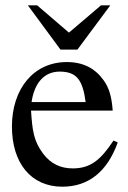

<svg xmlns="http://www.w3.org/2000/svg" viewBox="-20 -694 484 724"><path d="M396 -674H361L240 -571L120 -674H85L208 -507H272ZM408 -164C359 -90 321 -59 254 -59C208 -59 171 -77 143 -114C107 -162 102 -201 97 -277H405C401 -331 391 -363 371 -391C339 -436 294 -460 232 -460C106 -460 25 -358 25 -217C25 -79 97 10 215 10C315 10 385 -48 424 -157ZM99 -309C110 -384 149 -424 205 -424C271 -424 292 -390 303 -309Z"/></svg>

Font: XITS Math
Style: Regular
Weight: 400
Designer: MicroPress Inc., with final additions and corrections provided by Coen Hoffman, Elsevier (retired)
Version: Version 1.108